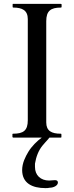

<svg xmlns="http://www.w3.org/2000/svg" viewBox="-20 -708 381 988"><path d="M297 -673V-685C297 -687 295 -688 293 -688H49C46 -689 45 -688 45 -685V-673C45 -670 46 -669 49 -669C94 -669 123 -655 123 -610V-89C123 -36 100 -20 48 -20C46 -20 45 -20 44 -18V-4C44 -3 44 -2 45 -2C46 0 47 0 48 0H195C170 18 143 45 126 73C111 98 94 131 94 167C94 235 146 260 214 260C221 260 228 260 236 258C254 258 278 248 278 231C278 223 272 219 263 219C253 219 242 221 233 221C189 221 160 194 160 151V134C166 98 178 67 198 42C207 32 219 17 228 8C232 2 234 0 235 0H292C294 0 295 0 296 -2V-16C296 -19 295 -20 292 -20C246 -20 218 -34 218 -78V-599C218 -652 241 -669 293 -669C296 -669 297 -671 297 -673Z"/></svg>

Font: fbb
Style: Regular
Weight: 400
Designer: David J. Perry, Michael Sharpe
Version: Version 1.045